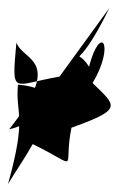

<svg xmlns="http://www.w3.org/2000/svg" viewBox="-47 -249 336 481"><path d="M35 112C158 172 110 179 132 71C263 24 244 17 185 -41C242 -137 205 -192 176 -82C138 -142 139 -49 227 -229L102 -57C-17 -37 -18 -6 -6 -142C13 -94 114 -101 -24 75C61 55 134 -24 -2 -37C-9 39 22 38 -27 212C-7 179 16 146 35 112Z"/></svg>

Font: Asimov Silicon
Style: Regular
Weight: 400
Designer: Google
Version: Version 2.000980; 2014